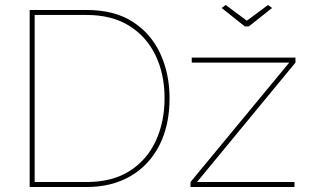

<svg xmlns="http://www.w3.org/2000/svg" viewBox="-20 -750 1239 770"><path d="M99 0V-710H327Q439 -710 512.5 -662.5Q586 -615 623 -534.5Q660 -454 660 -356Q660 -248 619.5 -168Q579 -88 504 -44Q429 0 327 0ZM640 -356Q640 -453 603.5 -528.5Q567 -604 497.5 -647Q428 -690 327 -690H119V-20H327Q430 -20 499.5 -64Q569 -108 604.5 -184.5Q640 -261 640 -356ZM744 -20 1140 -499H749V-519H1165V-499L770 -20H1161V0H744ZM885 -730 970 -667 1055 -730 1071 -718 978 -644H962L869 -718Z"/></svg>

Font: Raleway Thin Thin
Style: Regular
Weight: 250
Version: Version 4.026